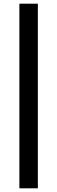

<svg xmlns="http://www.w3.org/2000/svg" viewBox="-20 -810 310 1040"><path d="M185 -790V210H85V-790Z"/></svg>

Font: Georama Extended Medium
Style: Regular
Weight: 500
Width: 7
Designer: Jean-Baptiste Levee
Foundry: Production Type
Version: Version 1.000